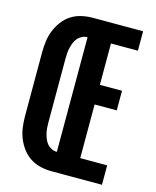

<svg xmlns="http://www.w3.org/2000/svg" viewBox="-111 -812 722 888"><g transform="rotate(15 250.0 -367.5)"><path d="M222 0Q195 0 168.5 -6Q142 -12 119.5 -26.5Q97 -41 80.5 -63Q64 -85 54 -110Q44 -135 40.5 -161.5Q37 -188 37 -215V-520Q37 -547 40.5 -573.5Q44 -600 54 -625Q64 -650 80.5 -672Q97 -694 119.5 -708.5Q142 -723 168.5 -729Q195 -735 222 -735H463V-642H334V-444H440V-350H334V-93H463V0ZM222 -93V-642Q209 -642 196.5 -636Q184 -630 175.5 -620Q167 -610 162 -597.5Q157 -585 154 -572.5Q151 -560 150 -546.5Q149 -533 149 -520V-215Q149 -202 150 -188.5Q151 -175 154 -162.5Q157 -150 162 -137.5Q167 -125 175.5 -115Q184 -105 196.5 -99Q209 -93 222 -93Z"/></g></svg>

Font: Iosevka SS04 Heavy
Style: Regular
Weight: 900
Monospace: yes
Designer: Belleve Invis
Foundry: Belleve Invis
Version: Version 19.0.0; ttfautohint (v1.8.4)